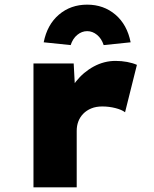

<svg xmlns="http://www.w3.org/2000/svg" viewBox="-20 -806 663 826"><path d="M124 0V-533H297L307 -348L260 -364Q274 -414 306.5 -455Q339 -496 383.5 -520Q428 -544 477 -544Q503 -544 527 -539.5Q551 -535 569 -527L518 -323Q504 -334 476.5 -341Q449 -348 420 -348Q393 -348 372.5 -339.5Q352 -331 338 -316.5Q324 -302 317 -283.5Q310 -265 310 -243V0ZM284 -612 168 -624Q183 -700 233.5 -743Q284 -786 355 -786Q426 -786 476.5 -743Q527 -700 542 -624L426 -612Q417 -640 397.5 -656Q378 -672 355 -672Q332 -672 312.5 -656Q293 -640 284 -612Z"/></svg>

Font: Lexend Exa ExtraBold
Style: Regular
Weight: 800
Designer: Bonnie Shaver-Troup, Thomas Jockin
Foundry: Lexend
Version: Version 1.007